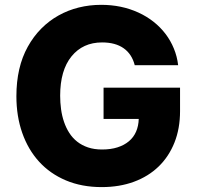

<svg xmlns="http://www.w3.org/2000/svg" viewBox="-20 -757 807 787"><path d="M47.2 -362.6Q47.2 -481.5 93.8 -565.3Q117.2 -607.6 149.1 -639.7Q181.1 -671.9 219.8 -693.5Q258.5 -715.2 302.7 -726.2Q346.9 -737.2 394.9 -737.2Q478 -737.2 547.2 -705.6Q581.3 -690 609.4 -667.8Q637.4 -645.6 658.4 -618.1Q679.3 -590.6 692.6 -558.2Q706 -525.9 710.2 -489.7H532.3Q520.6 -535.5 486.7 -559.3Q452.8 -583.1 398.4 -583.1Q319.6 -583.1 273.1 -525.9Q226.6 -468.8 226.6 -364.7Q226.6 -336.6 230.3 -309.3Q234 -282 242.4 -257.5Q250.7 -233 264 -212.2Q277.3 -191.4 296.5 -176.3Q315.7 -161.2 340.9 -152.7Q366.1 -144.2 398.4 -144.2Q434.3 -144.2 461.8 -153.1Q489.3 -161.9 508.5 -178.1Q527.7 -194.2 537.8 -217.5Q547.9 -240.8 548.7 -269.5H404.5V-397.7H718V-301.5Q718 -230.1 695.1 -172.6Q672.2 -115.1 630.1 -74.4Q588.1 -33.7 528.8 -11.9Q469.5 9.9 397 9.9Q315 9.9 250 -17.6Q185 -45.1 140.1 -94.5Q95.2 -143.8 71.2 -212.2Q47.2 -280.5 47.2 -362.6Z"/></svg>

Font: Inter P Extra Bold
Style: Regular
Weight: 800
Designer: Rasmus Andersson
Foundry: rsms
Version: Version 3.018;git-588b23468